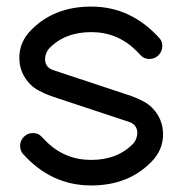

<svg xmlns="http://www.w3.org/2000/svg" viewBox="-20 -567 558 587"><path d="M135.7 -273.4Q91.3 -290 73.7 -308.1Q39.1 -342.3 39.1 -390.6Q39.1 -439 75.2 -475.1Q145.5 -546.9 258.8 -546.9Q381.3 -546.9 468.8 -448.7Q476.6 -439.5 476.1 -425.8Q476.1 -409.7 464.6 -398.2Q453.1 -386.7 437 -386.7Q420.9 -386.7 411.1 -397Q401.4 -407.2 397 -411.6Q339.8 -468.8 258.8 -468.8Q177.7 -468.8 129.4 -418Q117.7 -403.8 117.7 -384.3Q119.1 -361.3 141.6 -353L381.8 -273.4Q426.3 -256.8 443.8 -238.8Q478.5 -204.6 478.5 -156.2Q478.5 -107.9 442.4 -71.8Q372.1 0 258.8 0Q135.7 0 48.8 -98.1Q41.5 -108.4 41.5 -121.1Q41.5 -137.2 53 -148.7Q64.5 -160.2 80.6 -160.2Q96.7 -160.2 106.4 -149.9Q116.2 -139.6 120.6 -135.3Q177.7 -78.1 258.8 -78.1Q339.8 -78.1 388.2 -128.9Q399.9 -143.1 399.9 -162.6Q398.4 -185.5 376 -193.8Z"/></svg>

Font: Comfortaa
Style: Regular
Weight: 400
Designer: Johan Aakerlund - aajohan
Foundry: Johan Aakerlund
Version: Version 2.004 2013